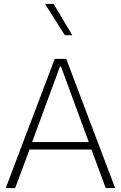

<svg xmlns="http://www.w3.org/2000/svg" viewBox="-20 -958 615 978"><path d="M445.8 -196.3 518.6 0H566.4L317.4 -658.2H258.8L9.3 0H57.1L130.4 -196.3ZM290.5 -619.6 432.1 -234.4H143.6L285.6 -619.6ZM253.4 -938H209.5L310.1 -778.8H348.1Z"/></svg>

Font: Estedad ExtraLight
Style: Regular
Weight: 200
Designer: Amin Abedi
Version: Version 7.3